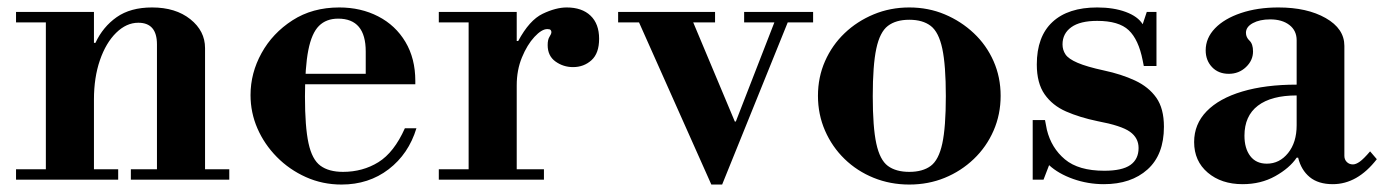

<svg xmlns="http://www.w3.org/2000/svg" viewBox="-20 -482 3713 515"><path d="M401 -15V-363Q401 -421 351 -421Q319 -421 291.5 -394Q264 -367 248 -320.5Q232 -274 232 -215L212 -367H236Q256 -410 293 -436Q330 -462 388 -462Q451 -462 490.5 -430.5Q530 -399 530 -353V-15ZM23 0V-28H297V0ZM103 -15V-434H232V-15ZM331 0V-28H595V0ZM23 -422V-450H232V-422Z M896 13Q845 13 800.5 -7Q756 -27 722.5 -61Q689 -95 670.5 -137.5Q652 -180 652 -227Q652 -286 681.5 -339.5Q711 -393 764.5 -427.5Q818 -462 890 -462Q948 -462 994.5 -438Q1041 -414 1067.5 -369.5Q1094 -325 1094 -265V-256H754V-284H961V-344Q961 -432 887 -432Q855 -432 835.5 -412.5Q816 -393 807 -347.5Q798 -302 798 -223Q798 -142 807.5 -98Q817 -54 839.5 -37.5Q862 -21 900 -21Q953 -21 995 -47Q1037 -73 1066 -138H1097Q1076 -69 1022.5 -28Q969 13 896 13Z M1157 0V-28H1237V-422H1157V-450H1366V-372H1370Q1400 -428 1435.5 -445Q1471 -462 1500 -462Q1541 -462 1564 -440Q1587 -418 1587 -378Q1587 -339 1566.5 -320.5Q1546 -302 1517 -302Q1491 -302 1470 -317Q1449 -332 1449 -361Q1449 -376 1454 -383.5Q1459 -391 1459 -396Q1459 -399 1457 -401.5Q1455 -404 1448 -404Q1433 -404 1413.5 -383Q1394 -362 1380 -328Q1366 -294 1366 -253V-28H1439V0Z M1638 -422V-450H1898V-422ZM1976 -422V-450H2161V-422ZM1888 13 1686 -440 1831 -442 1951 -156H1956ZM1888 13 2061 -432H2097L1917 13Z M2419 13Q2368 13 2323.5 -5Q2279 -23 2245.5 -55.5Q2212 -88 2193 -131.5Q2174 -175 2174 -225Q2174 -275 2193 -318Q2212 -361 2245.5 -393Q2279 -425 2323.5 -443.5Q2368 -462 2419 -462Q2470 -462 2514 -443.5Q2558 -425 2592 -393Q2626 -361 2645 -318Q2664 -275 2664 -225Q2664 -175 2645 -131.5Q2626 -88 2592 -55.5Q2558 -23 2514 -5Q2470 13 2419 13ZM2419 -21Q2455 -21 2476.5 -37Q2498 -53 2507.5 -97Q2517 -141 2517 -224Q2517 -307 2507.5 -351.5Q2498 -396 2476.5 -412.5Q2455 -429 2419 -429Q2383 -429 2361.5 -412.5Q2340 -396 2330.5 -351.5Q2321 -307 2321 -224Q2321 -141 2330.5 -97Q2340 -53 2361.5 -37Q2383 -21 2419 -21Z M2941 12Q2898 12 2858.5 -2Q2819 -16 2794 -39L2779 0H2750V-160H2783L2788 -134Q2800 -85 2836.5 -54.5Q2873 -24 2942 -24Q2990 -24 3012 -39.5Q3034 -55 3034 -85Q3034 -112 3011 -128.5Q2988 -145 2924 -157Q2876 -167 2839.5 -183Q2803 -199 2782 -229Q2761 -259 2761 -309Q2761 -384 2803 -423Q2845 -462 2923 -462Q2967 -462 2999.5 -450Q3032 -438 3045 -417L3056 -450H3082V-305H3048L3045 -320Q3034 -376 3007.5 -401Q2981 -426 2923 -426Q2877 -426 2853.5 -409Q2830 -392 2830 -363Q2830 -348 2838 -336Q2846 -324 2870.5 -313.5Q2895 -303 2941 -293Q2988 -283 3024.5 -266Q3061 -249 3081.5 -220Q3102 -191 3102 -142Q3102 -67 3058 -27.5Q3014 12 2941 12Z M3313 12Q3256 12 3219.5 -19Q3183 -50 3183 -101Q3183 -149 3216.5 -183.5Q3250 -218 3312 -236.5Q3374 -255 3458 -255V-374Q3458 -400 3438.5 -415Q3419 -430 3387 -430Q3359 -430 3340.5 -420Q3322 -410 3322 -394Q3322 -382 3331.5 -373Q3341 -364 3341 -344Q3341 -320 3322 -302Q3303 -284 3276 -284Q3248 -284 3231 -302Q3214 -320 3214 -347Q3214 -380 3239 -406Q3264 -432 3308.5 -447Q3353 -462 3409 -462Q3486 -462 3536 -433.5Q3586 -405 3586 -359V-64Q3586 -54 3592.5 -47.5Q3599 -41 3609 -41Q3617 -41 3627.5 -48.5Q3638 -56 3655 -76L3673 -55Q3621 12 3555 12Q3516 12 3493 -7Q3470 -26 3462 -59H3458Q3439 -31 3400.5 -9.5Q3362 12 3313 12ZM3378 -43Q3412 -43 3435 -71.5Q3458 -100 3458 -146V-226Q3390 -226 3354 -198.5Q3318 -171 3318 -118Q3318 -84 3333.5 -63.5Q3349 -43 3378 -43Z"/></svg>

Font: Libre Bodoni SemiBold
Style: Regular
Weight: 600
Designer: Pablo Impallari, Rodrigo Fuenzalida
Foundry: Impallari Type
Version: Version 2.005;gftools[0.9.23]